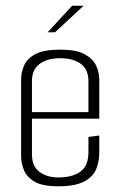

<svg xmlns="http://www.w3.org/2000/svg" viewBox="-20 -649 423 673"><path d="M184 4Q129 4 101.5 -12Q74 -28 64 -52.5Q54 -77 54 -101V-370Q54 -394 64 -418.5Q74 -443 103.5 -459Q133 -475 191 -475Q247 -475 276.5 -459Q306 -443 317 -419Q328 -395 328 -370V-233H92V-108Q92 -66 118.5 -46.5Q145 -27 184 -27Q234 -27 262 -47.5Q290 -68 290 -116V-169L328 -174V-115Q328 -83 317 -56Q306 -29 274.5 -12.5Q243 4 184 4ZM92 -364V-256H290V-364Q290 -406 263 -425.5Q236 -445 191 -445Q147 -445 119.5 -425.5Q92 -406 92 -364ZM147 -536 233 -629H273L173 -536Z"/></svg>

Font: Smooch Sans Light
Style: Regular
Weight: 300
Designer: Robert E. Leuschke
Foundry: Robert E. Leuschke
Version: Version 1.010; ttfautohint (v1.8.3)